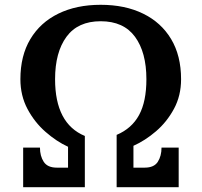

<svg xmlns="http://www.w3.org/2000/svg" viewBox="-20 -780 841 800"><path d="M653 -165H724.5V0H466V-218Q529 -244.5 559.5 -300.8Q590 -357 590 -450Q590 -562 542.5 -626.8Q495 -691.5 399.5 -691.5Q304.5 -691.5 257 -626.8Q209.5 -562 209.5 -450Q209.5 -265 333.5 -213.5V0H76.5V-165H146.5Q146.5 -130 162.2 -105.8Q178 -81.5 216.5 -81.5H263.5V-168.5Q215.5 -190.5 169.8 -230.5Q124 -270.5 94.5 -326Q65 -381.5 65 -450Q65 -548 106.5 -617.2Q148 -686.5 223.2 -723.2Q298.5 -760 399.5 -760Q501 -760 576.2 -723.2Q651.5 -686.5 693 -617.2Q734.5 -548 734.5 -450Q734.5 -381.5 705 -326.8Q675.5 -272 630 -233Q584.5 -194 536 -172.5V-81.5H583Q622 -81.5 637.5 -105.8Q653 -130 653 -165Z"/></svg>

Font: Besley* Condensed Semi
Style: Regular
Weight: 600
Width: 3
Designer: Owen Earl
Foundry: indestructible type*
Version: Version 3.000; ttfautohint (v1.8.3)